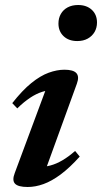

<svg xmlns="http://www.w3.org/2000/svg" viewBox="-20 -735 408 767"><path d="M39 -44 171 -399 195 -375Q171.5 -375.5 148 -368Q124.5 -360.5 100 -344.2Q75.5 -328 49 -302L29 -323Q69.5 -374.5 105.5 -403.5Q141.5 -432.5 174.5 -444.5Q207.5 -456.5 237.5 -456.5Q273 -456.5 285.2 -442.8Q297.5 -429 287 -400.5L155 -37L133.5 -69Q157 -67.5 180.8 -73.8Q204.5 -80 229.2 -94.5Q254 -109 280 -132L298.5 -109.5Q258.5 -65 222.5 -38.2Q186.5 -11.5 154 0.2Q121.5 12 90.5 12Q52.5 12 40 -1.2Q27.5 -14.5 39 -44ZM213.5 -641Q213.5 -662.5 223 -679.2Q232.5 -696 250.2 -705.5Q268 -715 292 -715Q326 -715 346.8 -695.8Q367.5 -676.5 367.5 -645Q367.5 -624 357.8 -607.2Q348 -590.5 330.5 -580.8Q313 -571 288.5 -571Q254.5 -571 234 -590.5Q213.5 -610 213.5 -641Z"/></svg>

Font: Newsreader 16pt 16pt SemiBold
Style: Italic
Weight: 600
Italic angle: -17°
Version: Version 1.003